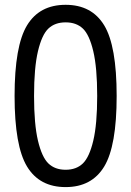

<svg xmlns="http://www.w3.org/2000/svg" viewBox="-20 -760 540 790"><path d="M320.8 -642.6Q293.9 -668 250 -668Q206.1 -668 179.2 -642.6Q152.3 -617.2 136.2 -549.3Q120.1 -481.4 120.1 -365.2Q120.1 -249 136.2 -181.2Q152.3 -113.3 179.2 -87.4Q206.1 -61.5 250 -61.5Q293.9 -61.5 320.8 -87.4Q347.7 -113.3 363.8 -181.2Q379.9 -249 379.9 -365.2Q379.9 -481.4 363.8 -549.3Q347.7 -617.2 320.8 -642.6ZM408.7 -74.7Q357.4 9.8 250 9.8Q142.6 9.8 91.3 -74.7Q40 -159.2 40 -365.2Q40 -571.3 91.3 -655.8Q142.6 -740.2 250 -740.2Q357.4 -740.2 408.7 -655.8Q460 -571.3 460 -365.2Q460 -159.2 408.7 -74.7Z"/></svg>

Font: Rounded Mgen+ 2m regular
Style: Regular
Weight: 400
Designer: [Source Han Sans]
Ryoko NISHIZUKA  (kana & ideographs); Paul D. Hunt (Latin, Greek & Cyrillic); Wenlong ZHANG  (bopomofo
Version: Version 1.059.20150602